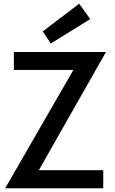

<svg xmlns="http://www.w3.org/2000/svg" viewBox="-20 -1016 620 1036"><path d="M376 -638.7Q295.9 -638.7 54.7 -638.7Q54.7 -663.1 54.7 -735.4Q142.6 -735.4 407.2 -735.4Q443.4 -735.4 551.8 -735.4Q460.9 -576.2 189.5 -97.7Q276.4 -97.7 537.1 -97.7Q537.1 -73.2 537.1 0Q404.3 0 7.8 0Q99.6 -160.2 376 -638.7ZM210.9 -846.7Q259.8 -883.8 407.2 -996.1Q421.9 -975.6 466.8 -913.1Q414.1 -879.9 253.9 -781.2Q243.2 -797.9 210.9 -846.7Z"/></svg>

Font: Alata=Ham
Style: Regular
Weight: 400
Designer: Spyros Zevelakis, Eben Sorkin
Version: Version 1.004